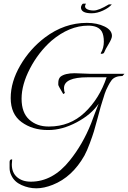

<svg xmlns="http://www.w3.org/2000/svg" viewBox="-20 -673 695 1041"><path d="M385 -276 465 -273H655L644 -261Q603 -261 585 -238Q574 -223 566.5 -207.5Q559 -192 555.5 -185Q552 -178 547.5 -164Q543 -150 541.5 -144.5Q540 -139 534.5 -122.5Q529 -106 525.5 -93Q522 -80 509 -31.5Q496 17 489 40Q482 63 467 103.5Q452 144 438 170Q372 287 266 329Q218 348 177 348Q136 348 97 330.5Q58 313 42 279Q32 260 32 238V206Q32 191 44 191Q46 191 46 193L44 218Q44 263 72.5 287.5Q101 312 147 312Q267 312 359 196Q429 109 474 -4Q480 -21 494.5 -59Q509 -97 515 -111Q475 -52 396 -10Q317 32 243 32Q241 32 239 32Q156 32 97 -11Q38 -54 38 -141.5Q38 -229 90 -318.5Q142 -408 224 -470Q329 -549 451 -549Q506 -549 546.5 -529.5Q587 -510 587 -478Q587 -464 568.5 -433.5Q550 -403 545 -389Q543 -382 530 -381Q526 -382 526 -384Q543 -412 543 -447Q543 -482 532 -502Q513 -534 458 -534Q356 -534 259 -452Q188 -389 142.5 -301.5Q97 -214 97 -138Q97 -62 138.5 -24.5Q180 13 243 13Q244 13 246 13Q359 13 439 -62.5Q519 -138 558 -254H455Q327 -254 327 -195Q327 -179 332 -169L323 -163Q296 -208 296 -213Q296 -218 296 -223Q296 -246 308 -257Q332 -276 385 -276ZM477 -601Q419 -601 419 -633Q419 -638 423 -645.5Q427 -653 431 -653H446Q435 -635 448.5 -625.5Q462 -616 488.5 -616Q515 -616 570 -649H586Q571 -631 539 -616Q507 -601 477 -601Z"/></svg>

Font: Italianno
Style: Regular
Weight: 400
Designer: Robert E. Leuschke
Foundry: Robert E. Leuschke
Version: Version 1.003